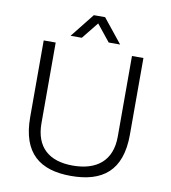

<svg xmlns="http://www.w3.org/2000/svg" viewBox="-94 -949 926 1041"><g transform="rotate(10 369.0 -428.0)"><path d="M233 -736H295L369 -828L443 -736H506L400 -868H338ZM366 12C540 12 643 -65 643 -264V-686H580V-242C580 -110 499 -45 366 -45C236 -45 160 -110 160 -242V-686H94V-264C94 -65 196 12 366 12Z"/></g></svg>

Font: Archivo ExtraLight
Style: Regular
Weight: 200
Designer: Hector Gatti
Foundry: Omnibus-Type
Version: Version 2.001